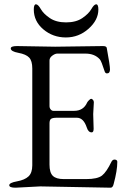

<svg xmlns="http://www.w3.org/2000/svg" viewBox="-20 -867 575 892"><path d="M137 -823Q137 -847 147 -847Q157 -847 169.5 -825Q182 -803 211.5 -783Q241 -763 287 -763Q333 -763 362.5 -783Q392 -803 404.5 -825Q417 -847 427 -847Q437 -847 437 -823Q437 -774 391.5 -733.5Q346 -693 286 -693Q226 -693 181.5 -730.5Q137 -768 137 -823ZM416 -392 413 -337 415 -269Q415 -252 406 -252Q390 -252 383 -275Q368 -320 337 -320H244Q225 -320 217.5 -315Q210 -310 210 -294V-102Q210 -65 225.5 -50Q241 -35 276 -35H380Q433 -35 454 -51.5Q475 -68 498 -116Q504 -127 514.5 -125.5Q525 -124 525 -115Q525 -75 508 -12Q504 5 494 5L167 -1L52 5Q23 5 23 -6.5Q23 -18 59 -24.5Q95 -31 112.5 -47.5Q130 -64 130 -99V-549Q130 -584 115.5 -599.5Q101 -615 65.5 -621.5Q30 -628 30 -642Q30 -653 59 -653L236 -650L458 -653Q475 -653 476 -644Q491 -563 491 -544.5Q491 -526 477 -526Q469 -526 466 -536Q451 -583 444 -591Q420 -618 377 -618H246Q236 -618 223 -608.5Q210 -599 210 -586V-374Q210 -365 215.5 -358.5Q221 -352 228 -352H324Q368 -352 385 -391Q387 -395 393.5 -401.5Q400 -408 403.5 -408Q407 -408 411.5 -403.5Q416 -399 416 -392Z"/></svg>

Font: EB Garamond
Style: Regular
Weight: 400
Version: Version 0.012